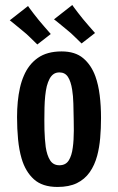

<svg xmlns="http://www.w3.org/2000/svg" viewBox="-20 -731 468 761"><path d="M207.8 10Q148 10 114.4 -20.4Q80.8 -50.8 65.6 -102.6Q55.6 -136.8 51.6 -178.6Q47.6 -220.4 47.6 -267Q47.6 -298.8 50.4 -327.7Q53.2 -356.6 59 -382.6Q64.8 -408.6 74.4 -430.6Q93.2 -475.4 129.7 -501.3Q166.2 -527.2 224.4 -527.2Q277.8 -527.2 309.7 -500.4Q341.6 -473.6 358 -428.6Q370 -395.4 375.2 -353.2Q380.4 -311 380.4 -263.6Q380.4 -221.8 377.1 -184.1Q373.8 -146.4 365.4 -114.6Q355.2 -76.2 335.4 -48.2Q315.6 -20.2 284.7 -5.1Q253.8 10 207.8 10ZM215.4 -76Q240.4 -76 252.4 -95Q264.4 -114 268.4 -145.6Q270.6 -160.8 271.5 -177.6Q272.4 -194.4 272.6 -213.3Q272.8 -232.2 272.2 -252.4Q271.6 -288.4 270.8 -319.9Q270 -351.4 266 -375.4Q261 -408 249.4 -426Q237.8 -444 215.4 -444Q201.8 -444 192.3 -437.3Q182.8 -430.6 176.4 -418.5Q170 -406.4 165.4 -389.2Q161.4 -372.4 159.2 -350.9Q157 -329.4 156.4 -305.1Q155.8 -280.8 155.8 -255.2Q155.8 -235.6 156.2 -216.5Q156.6 -197.4 158 -180.5Q159.4 -163.6 161.2 -148.4Q166.2 -115.2 178.6 -95.6Q191 -76 215.4 -76ZM303.2 -558.6Q304.4 -558 295.1 -566.8Q285.8 -575.6 273.2 -588.1Q260.6 -600.6 249.4 -609.4Q238.2 -618.8 225.2 -629.4Q212.2 -640 203.1 -647.5Q194 -655 194 -654.4L266.6 -711.2Q266 -711.8 272.5 -702.6Q279 -693.4 289.3 -680.3Q299.6 -667.2 309 -655.4Q320.6 -641.8 331.8 -628.6Q343 -615.4 350.3 -607.4Q357.6 -599.4 356.4 -600ZM127.8 -554.6Q129 -554 119.7 -562.8Q110.4 -571.6 97.8 -584.1Q85.2 -596.6 74 -605.4Q62.8 -614.8 49.8 -625.4Q36.8 -636 27.7 -643.5Q18.6 -651 18.6 -650.4L91.2 -707.2Q90.6 -707.8 97.1 -698.6Q103.6 -689.4 113.9 -676.3Q124.2 -663.2 133.6 -651.4Q145.2 -637.8 156.4 -624.6Q167.6 -611.4 174.9 -603.4Q182.2 -595.4 181 -596Z"/></svg>

Font: Truculenta
Style: Regular
Weight: 400
Designer: Ivan Castro, Eva Sanz & Omnibus-Type Team
Foundry: Omnibus-Type
Version: Version 1.002